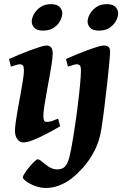

<svg xmlns="http://www.w3.org/2000/svg" viewBox="-20 -681 613 945"><path d="M286.6 -616.2Q286.6 -598.1 275.9 -578.1Q265.1 -558.1 244.1 -544.2Q223.1 -530.3 192.4 -530.3Q162.6 -530.3 149.4 -543.9Q136.2 -557.6 136.2 -574.2Q136.2 -591.8 147.2 -611.8Q158.2 -631.8 179.2 -646.2Q200.2 -660.6 230.5 -660.6Q260.3 -660.6 273.4 -646.7Q286.6 -632.8 286.6 -616.2ZM275.9 -59.6Q245.6 -41.5 210.7 -23.2Q175.8 -4.9 145 7.6Q114.3 20 94.7 20Q78.1 20 65.9 4.6Q53.7 -10.7 53.7 -37.1Q53.7 -54.7 58.1 -85.2Q62.5 -115.7 69.1 -152.1Q75.7 -188.5 82.3 -224.4Q88.9 -260.3 93.3 -289.1Q97.7 -317.9 97.7 -332Q97.7 -354.5 92.3 -359.6Q86.9 -364.7 77.6 -364.7Q71.8 -364.7 58.1 -360.8Q44.4 -356.9 33.7 -353L24.4 -390.6Q44.9 -399.9 72.3 -411.4Q99.6 -422.9 127.4 -433.1Q155.3 -443.4 177.2 -450.2Q199.2 -457 209.5 -457Q223.1 -457 231.2 -447.8Q239.3 -438.5 239.3 -416Q239.3 -398.9 234.6 -368.2Q230 -337.4 223.1 -300.3Q216.3 -263.2 209.5 -225.8Q202.6 -188.5 198 -157.7Q193.4 -127 193.4 -109.9Q193.4 -81.1 208 -81.1Q223.1 -81.1 234.9 -85Q246.6 -88.9 266.1 -97.2ZM561.5 -616.2Q561.5 -598.1 550.8 -578.1Q540 -558.1 519 -544.2Q498 -530.3 467.3 -530.3Q437.5 -530.3 424.3 -543.9Q411.1 -557.6 411.1 -574.2Q411.1 -591.8 422.1 -611.8Q433.1 -631.8 454.1 -646.2Q475.1 -660.6 505.4 -660.6Q535.2 -660.6 548.3 -646.7Q561.5 -632.8 561.5 -616.2ZM522 -424.8Q522 -417 519.8 -392.1Q517.6 -367.2 514.4 -335.7Q511.2 -304.2 508.1 -275.4Q504.9 -246.6 502.9 -231Q500 -204.6 493.7 -152.6Q487.3 -100.6 479 -46.9Q469.7 14.2 445.1 61.3Q420.4 108.4 389.9 142.3Q359.4 176.3 332.5 197.3Q305.7 218.3 272.7 231.2Q239.7 244.1 208 244.1Q177.7 244.1 151.4 233.9Q125 223.6 108.6 211.2Q92.3 198.7 92.3 192.4Q92.3 186 101.6 171.6Q110.8 157.2 124 141.4Q137.2 125.5 148.9 114.3Q160.6 103 165.5 103Q173.3 103 187.7 115.5Q202.1 127.9 221.2 140.4Q240.2 152.8 261.2 152.8Q286.6 152.8 300 138.7Q313.5 124.5 322 90.1Q330.6 55.7 340.3 -5.4Q352.1 -77.6 359.4 -135Q366.7 -192.4 369.6 -220.2Q371.6 -236.3 373.5 -258.5Q375.5 -280.8 377 -301.3Q378.4 -321.8 378.4 -332Q378.4 -354.5 372.6 -359.6Q366.7 -364.7 358.4 -364.7Q352.1 -364.7 338.6 -360.8Q325.2 -356.9 314.5 -353L304.7 -390.6Q325.2 -399.9 352.8 -411.4Q380.4 -422.9 408.2 -433.1Q436 -443.4 458.3 -450.2Q480.5 -457 489.7 -457Q503.4 -457 512.7 -451.2Q522 -445.3 522 -424.8Z"/></svg>

Font: Gentium Book Plus
Style: Bold Italic
Weight: 700
Italic angle: -8°
Designer: Victor Gaultney, Annie Olsen, Iska Routamaa, Becca Hirsbrunner
Foundry: SIL International
Version: Version 6.101